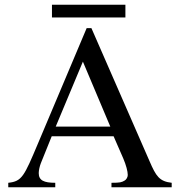

<svg xmlns="http://www.w3.org/2000/svg" viewBox="-20 -793 762 813"><path d="M447 -257H216L331 -532ZM707 0V-19C655 -25 641 -46 613 -111L367 -674H347L141 -186C82 -46 73 -25 15 -19V0H214V-19C166 -19 144 -29 144 -60C144 -72 148 -89 153 -102L199 -216H461L502 -122C514 -94 521 -67 521 -52C521 -43 515 -32 507 -28C495 -21 488 -19 452 -19V0ZM511 -719V-773H200V-719Z"/></svg>

Font: XITS
Style: Regular
Weight: 400
Designer: MicroPress Inc., with final additions and corrections provided by Coen Hoffman, Elsevier (retired)
Version: Version 1.302